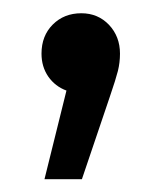

<svg xmlns="http://www.w3.org/2000/svg" viewBox="-20 -141 248 297"><path d="M148.6 -102.6C137.2 -114.5 123 -120.5 105.8 -120.5C88 -120.5 73.3 -114.7 61.6 -103C50 -91.4 44.2 -76.4 44.2 -58C44.2 -44.5 47.7 -32.7 54.7 -22.5C61.8 -12.4 71.1 -5.2 82.8 -0.9L48.8 136.2H106.7L150 8.3C156.1 -9.5 160.2 -22.7 162.4 -31.3C164.5 -39.9 165.6 -48.8 165.6 -58C165.6 -75.7 159.9 -90.6 148.6 -102.6Z"/></svg>

Font: Montserrat Ace
Style: Regular
Weight: 500
Designer: Julieta Ulanovsky
Foundry: Julieta Ulanovsky
Version: Version 1